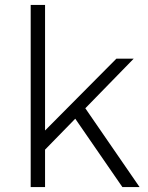

<svg xmlns="http://www.w3.org/2000/svg" viewBox="-20 -762 602 782"><path d="M548.5 0H478.5L286.5 -278.5L163.5 -152.5V0H105V-742H163.5V-230.5L454 -523H524.5L327.5 -321Z"/></svg>

Font: Argentum Novus Light
Style: Regular
Weight: 300
Designer: Julieta Ulanovsky (font) & Cristiano Sobral (main changes)
Foundry: Julieta Ulanovsky (font) & Cristiano Sobral (main changes)
Version: Version 3.00;November 27, 2020;FontCreator 13.0.0.2655 64-bi